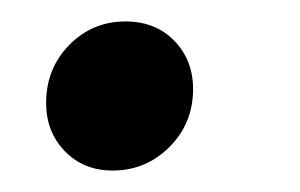

<svg xmlns="http://www.w3.org/2000/svg" viewBox="-20 -147 280 179"><path d="M23 -51Q23 -83 44.5 -105Q66 -127 97 -127Q125 -127 142.5 -109Q160 -91 160 -64Q160 -32 138 -10Q116 12 85 12Q58 12 40.5 -6Q23 -24 23 -51Z"/></svg>

Font: FiraGO
Style: Italic
Weight: 400
Italic angle: -8°
Designer: bBox Type GmbH
Foundry: bBox Type GmbH
Version: Version 1.001